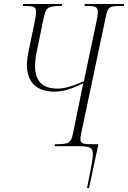

<svg xmlns="http://www.w3.org/2000/svg" viewBox="-20 -734 643 964"><path d="M417 210H427L474 -10H448C398 -10 384 -11 384 -36C384 -43 385 -54 388 -66L511 -649C522 -699 527 -704 588 -704H601L603 -714H406L404 -704H415C461 -704 471 -699 471 -673C471 -662 469 -647 464 -624L401 -326C324 -292 289 -289 270 -289C188 -289 156 -331 156 -404C156 -423 159 -441 161 -458L199 -642C210 -694 217 -704 285 -704H290L292 -714H96L95 -704H102C152 -704 161 -699 161 -673C161 -661 159 -646 154 -623L123 -475C118 -449 115 -429 115 -408C115 -322 164 -274 252 -274C307 -274 350 -293 398 -316L347 -67C337 -17 328 -10 263 -10H256L254 0H370C437 0 446 8 446 41C446 64 440 97 417 210Z"/></svg>

Font: Noto Serif Display ExtraCondensed ExtraLight
Style: Italic
Weight: 200
Width: 2
Italic angle: -12°
Designer: Monotype Design Team
Foundry: Monotype Imaging Inc.
Version: Version 2.009